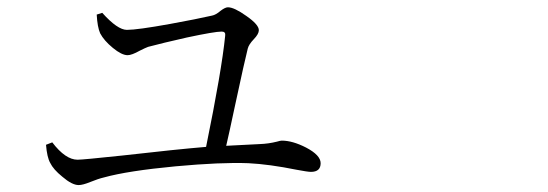

<svg xmlns="http://www.w3.org/2000/svg" viewBox="-20 -624 1540 540"><path d="M201.2 -103.5Q182.6 -103.5 155.3 -127Q129.9 -147.5 121.1 -166Q112.3 -181.6 109.4 -216.8L127 -223.6Q164.1 -174.8 198.2 -174.8Q212.9 -174.8 323.2 -186.5Q477.5 -204.1 559.6 -210.9Q603.5 -425.8 613.3 -523.4Q615.2 -535.2 603.5 -535.2Q584 -535.2 505.9 -518.6Q436.5 -502.9 396.5 -492.2Q388.7 -489.3 373 -481.4Q350.6 -468.8 338.9 -468.8Q322.3 -468.8 297.4 -489.3Q272.5 -509.8 261.7 -530.3Q253.9 -547.9 252 -583L267.6 -587.9Q310.5 -540 336.9 -540Q366.2 -540 458 -556.6Q533.2 -570.3 576.2 -580.1Q586.9 -582 600.6 -593.8Q613.3 -603.5 621.1 -603.5Q638.7 -603.5 672.9 -579.1Q708 -554.7 708 -539.1Q708 -528.3 693.8 -513.7Q679.7 -499 676.8 -487.3Q668.9 -457 640.6 -325.2Q624 -247.1 616.2 -213.9Q622.1 -213.9 632.8 -214.8Q686.5 -217.8 710.9 -218.8Q735.4 -219.7 758.8 -225.6Q768.6 -228.5 772.5 -228.5Q802.7 -228.5 840.8 -209Q881.8 -187.5 881.8 -165Q881.8 -140.6 854.5 -140.6Q845.7 -140.6 814.5 -146.5Q737.3 -162.1 678.7 -165Q601.6 -168 473.6 -156.2Q339.8 -143.6 272.5 -125Q255.9 -121.1 234.4 -112.3Q212.9 -103.5 201.2 -103.5Z"/></svg>

Font: Bpmf GenRyu Min R
Style: R
Weight: 400
Foundry: But Ko
Version: Version 1.320